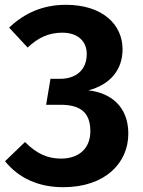

<svg xmlns="http://www.w3.org/2000/svg" viewBox="-20 -762 596 799"><path d="M254 -742C162 -742 84 -710 18 -647L95 -564C139 -606 184 -626 239 -626C301 -626 341 -593 341 -537C341 -471 296 -434 230 -434H190L172 -326H231C311 -326 356 -297 356 -216C356 -144 308 -102 234 -102C178 -102 133 -122 84 -171L1 -91C57 -22 138 17 243 17C417 17 514 -83 514 -206C514 -321 438 -376 348 -386C435 -409 490 -468 490 -557C490 -659 408 -742 254 -742Z"/></svg>

Font: Glow Sans TC Normal
Style: Bold
Weight: 700
Designer: Ryoko NISHIZUKA (kana, bopomofo & ideographs); Paul D. Hunt (Latin, Greek & Cyrillic); Sandoll Communications, Soo-young
Version: Version 0.93